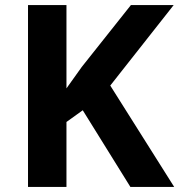

<svg xmlns="http://www.w3.org/2000/svg" viewBox="-20 -734 704 754"><path d="M664 0 413 -398 662 -714H494L301 -471C281 -443 261 -415 241 -387V-714H90V0H241V-255L305 -301L492 0Z"/></svg>

Font: Noto Sans Lisu
Style: Bold
Weight: 700
Designer: Monotype Design Team. David Williams.
Foundry: Monotype Imaging Inc.
Version: Version 2.102